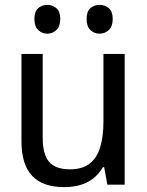

<svg xmlns="http://www.w3.org/2000/svg" viewBox="-20 -757 603 787"><path d="M243 10Q155 10 111.5 -36.5Q68 -83 68 -177V-536H155V-192Q155 -125 181 -94Q207 -63 267 -63Q317 -63 347 -86Q377 -109 390.5 -153Q404 -197 404 -259V-536H491V0H420L407 -72H402Q385 -43 361.5 -25Q338 -7 308.5 1.5Q279 10 243 10ZM388 -619Q366 -619 350.5 -634Q335 -649 335 -679Q335 -710 350.5 -723.5Q366 -737 388 -737Q410 -737 426 -723.5Q442 -710 442 -679Q442 -649 426 -634Q410 -619 388 -619ZM174 -619Q152 -619 136.5 -634Q121 -649 121 -679Q121 -710 136.5 -723.5Q152 -737 174 -737Q195 -737 211 -723.5Q227 -710 227 -679Q227 -649 211 -634Q195 -619 174 -619Z"/></svg>

Font: Noto Sans Mono SemiCondensed
Style: Regular
Weight: 400
Width: 4
Designer: Monotype Design Team
Foundry: Monotype Imaging Inc.
Version: Version 2.010